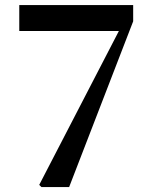

<svg xmlns="http://www.w3.org/2000/svg" viewBox="-20 -761 628 781"><path d="M148.7 0 139.5 -8.9 483.9 -674.2 469.6 -616.5V-634.9H58.4V-740.5H521.7V-674.3L261.2 0Z"/></svg>

Font: Noto Serif SC
Style: Regular
Weight: 200
Designer: Ryoko NISHIZUKA 西塚涼子 (kana & ideographs); Frank Grießhammer (Latin, Greek & Cyrillic); Wenlong ZHANG 张文龙 (bopomofo); San
Foundry: Adobe
Version: Version 2.001;hotconv 1.1.0;makeotfexe 2.6.0